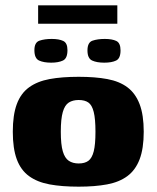

<svg xmlns="http://www.w3.org/2000/svg" viewBox="-20 -693 587 720"><path d="M275 7Q212 7 166 -1.5Q120 -10 89 -32.5Q58 -55 43 -95.5Q28 -136 28 -199Q28 -262 43 -302.5Q58 -343 89 -365.5Q120 -388 166 -396.5Q212 -405 275 -405Q337 -405 382.5 -396.5Q428 -388 458 -365.5Q488 -343 503.5 -302.5Q519 -262 519 -199Q519 -136 503.5 -95.5Q488 -55 457.5 -32.5Q427 -10 381.5 -1.5Q336 7 275 7ZM275 -80Q298 -80 311.5 -90Q325 -100 331.5 -125.5Q338 -151 338 -199Q338 -247 331.5 -273Q325 -299 311.5 -308.5Q298 -318 275 -318Q253 -318 238 -308.5Q223 -299 215.5 -273Q208 -247 208 -199Q208 -151 215.5 -125.5Q223 -100 238 -90Q253 -80 275 -80ZM371 -458Q343 -458 325.5 -466Q308 -474 308 -504Q308 -534 327 -540.5Q346 -547 373 -547Q400 -547 416 -539.5Q432 -532 432 -504Q432 -474 415.5 -466Q399 -458 371 -458ZM172 -458Q144 -458 126.5 -466Q109 -474 109 -505Q109 -534 128 -540.5Q147 -547 174 -547Q201 -547 217 -539.5Q233 -532 233 -505Q233 -474 216 -466Q199 -458 172 -458ZM123 -604V-673H420V-604Z"/></svg>

Font: Genos ExtraBold
Style: Regular
Weight: 800
Designer: Robert E. Leuschke
Foundry: Robert E. Leuschke
Version: Version 1.010